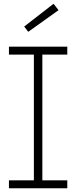

<svg xmlns="http://www.w3.org/2000/svg" viewBox="-20 -1000 405 1020"><path d="M27.5 -710V-752H337.5V-710H205V-42H337.5V0H27.5V-42H160V-710ZM264.5 -980 291 -946 130 -831 108.5 -859Z"/></svg>

Font: Hepta Slab ExtraLight Light
Style: Regular
Weight: 300
Version: Version 1.100